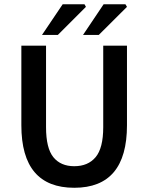

<svg xmlns="http://www.w3.org/2000/svg" viewBox="-20 -868 695 900"><path d="M328.1 12.2Q80.1 12.2 80.1 -280.8V-653.8H195.8V-272Q195.8 -173.3 230.2 -131.1Q264.6 -88.9 328.1 -88.9Q392.6 -88.9 428.2 -131.3Q463.9 -173.8 463.9 -272V-653.8H575.2V-280.8Q575.2 12.2 328.1 12.2ZM176.8 -704.1 273.9 -848.1H376L382.8 -835.9L251 -704.1ZM369.1 -704.1 465.8 -848.1H567.9L575.2 -835.9L442.9 -704.1Z"/></svg>

Font: Source Sans 3 Semibold
Style: Regular
Weight: 600
Designer: Paul D. Hunt
Foundry: Adobe
Version: Version 3.052;hotconv 1.1.0;makeotfexe 2.6.0